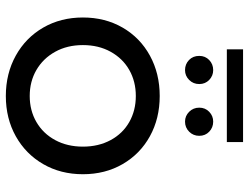

<svg xmlns="http://www.w3.org/2000/svg" viewBox="-120 -748 874 675"><g transform="rotate(90 317.5 -411.0)"><path d="M176 -29C218 -5.7 265.3 6 318 6C370.7 6 417.8 -5.7 459.5 -29C501.2 -52.3 533.8 -84.5 557.5 -125.5C581.2 -166.5 593 -213 593 -265C593 -317 581.2 -363.5 557.5 -404.5C533.8 -445.5 501.2 -477.5 459.5 -500.5C417.8 -523.5 370.7 -535 318 -535C265.3 -535 218 -523.5 176 -500.5C134 -477.5 101.2 -445.5 77.5 -404.5C53.8 -363.5 42 -317 42 -265C42 -213 53.8 -166.5 77.5 -125.5C101.2 -84.5 134 -52.3 176 -29ZM409.5 -101.5C382.5 -85.8 352 -78 318 -78C284 -78 253.5 -85.8 226.5 -101.5C199.5 -117.2 178.2 -139.2 162.5 -167.5C146.8 -195.8 139 -228.3 139 -265C139 -301.7 146.8 -334.2 162.5 -362.5C178.2 -390.8 199.5 -412.7 226.5 -428C253.5 -443.3 284 -451 318 -451C352 -451 382.5 -443.3 409.5 -428C436.5 -412.7 457.7 -390.8 473 -362.5C488.3 -334.2 496 -301.7 496 -265C496 -228.3 488.3 -195.8 473 -167.5C457.7 -139.2 436.5 -117.2 409.5 -101.5ZM191.5 -638C201.2 -628.7 213 -624 227 -624C240.3 -624 251.8 -628.8 261.5 -638.5C271.2 -648.2 276 -660 276 -674C276 -688 271.2 -699.7 261.5 -709C251.8 -718.3 240.3 -723 227 -723C213 -723 201.2 -718.3 191.5 -709C181.8 -699.7 177 -688 177 -674C177 -659.3 181.8 -647.3 191.5 -638ZM373.5 -638.5C383.2 -628.8 394.7 -624 408 -624C422 -624 433.8 -628.8 443.5 -638.5C453.2 -648.2 458 -660 458 -674C458 -688 453.2 -699.7 443.5 -709C433.8 -718.3 422 -723 408 -723C394.7 -723 383.2 -718.3 373.5 -709C363.8 -699.7 359 -688 359 -674C359 -660 363.8 -648.2 373.5 -638.5ZM154 -828V-771H480V-828Z"/></g></svg>

Font: ICO Headline
Style: Regular
Weight: 500
Designer: Julieta Ulanovsky
Foundry: Julieta Ulanovsky
Version: Version 7.200